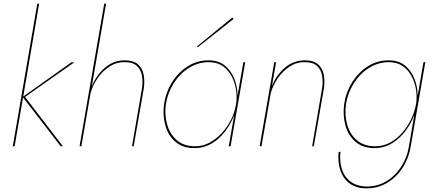

<svg xmlns="http://www.w3.org/2000/svg" viewBox="-20 -800 2371 1050"><path d="M370 -459 107 -272 194 -780H184L50 0H60L106 -267L312 0H324L117 -270L386 -459Z M757 -320 702 0H711L767 -320Q772 -360 765 -394Q758 -428 733.5 -449Q709 -470 663 -470Q599 -470 552 -428Q505 -386 482 -327L560 -780H550L415 0H425L475 -290Q487 -333 513.5 -372Q540 -411 578.5 -436Q617 -461 663 -460Q706 -460 728 -440Q750 -420 756 -388Q762 -356 757 -320Z M877 -230Q869 -168 884.5 -113Q900 -58 940 -24Q980 10 1043 10Q1095 10 1138 -15.5Q1181 -41 1212.5 -83Q1244 -125 1261 -172L1231 0H1241L1321 -460H1311L1279 -277Q1279 -324 1262 -368Q1245 -412 1211 -440.5Q1177 -469 1124 -470Q1061 -471 1008.5 -438.5Q956 -406 921.5 -351Q887 -296 877 -230ZM887 -230Q897 -293 930.5 -345.5Q964 -398 1014.5 -429.5Q1065 -461 1126 -460Q1169 -459 1199 -438Q1229 -417 1247 -382.5Q1265 -348 1271 -308Q1277 -268 1271 -230L1270 -225Q1263 -184 1243 -144.5Q1223 -105 1193 -72.5Q1163 -40 1126 -20Q1089 0 1047 0Q986 0 948 -32.5Q910 -65 894.5 -118Q879 -171 887 -230ZM1257 -696 1250 -704 1057 -546 1061 -541Z M1742 -320 1687 0H1696L1752 -320Q1757 -360 1750 -394Q1743 -428 1718.5 -449Q1694 -470 1648 -470Q1584 -470 1537 -429Q1490 -388 1467 -329L1490 -460H1480L1400 0H1410L1461 -292Q1473 -334 1499.5 -372.5Q1526 -411 1564 -436Q1602 -461 1648 -460Q1691 -460 1713 -440Q1735 -420 1741 -388Q1747 -356 1742 -320Z M1862 -230Q1854 -168 1869.5 -113Q1885 -58 1925 -24Q1965 10 2028 10Q2080 10 2123 -16Q2166 -42 2197.5 -84Q2229 -126 2246 -173L2218 -10Q2209 56 2176 108.5Q2143 161 2094 190.5Q2045 220 1986 220Q1931 219 1897 193Q1863 167 1849.5 124Q1836 81 1842 30H1832Q1826 83 1840.5 129Q1855 175 1891 202.5Q1927 230 1985 230Q2048 230 2099.5 198.5Q2151 167 2184.5 113Q2218 59 2228 -10L2306 -460H2296L2264 -276Q2264 -324 2247 -368Q2230 -412 2196 -440.5Q2162 -469 2109 -470Q2046 -471 1993.5 -438.5Q1941 -406 1906.5 -351Q1872 -296 1862 -230ZM1872 -230Q1882 -293 1915.5 -345.5Q1949 -398 1999.5 -429.5Q2050 -461 2111 -460Q2153 -459 2183 -438Q2213 -417 2231 -383Q2249 -349 2255 -310Q2261 -271 2256 -235Q2249 -192 2229.5 -150.5Q2210 -109 2180.5 -75Q2151 -41 2113.5 -20.5Q2076 0 2032 0Q1971 0 1932.5 -32.5Q1894 -65 1879 -117.5Q1864 -170 1872 -230Z"/></svg>

Font: Jost* 200 Hairline Italic
Style: Italic
Weight: 100
Italic angle: -10°
Version: Version 3.200; ttfautohint (v0.97) -l 8 -r 50 -G 200 -x 14 -